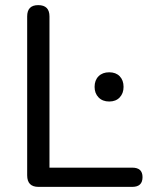

<svg xmlns="http://www.w3.org/2000/svg" viewBox="-20 -729 586 749"><path d="M130 0Q86 0 86 -45V-665Q86 -709 129 -709Q173 -709 173 -665V-75H496Q536 -75 536 -38Q536 0 496 0ZM406 -333Q380 -333 364.5 -349Q349 -365 349 -390Q349 -416 364.5 -431.5Q380 -447 406 -447Q432 -447 447 -431.5Q462 -416 462 -390Q462 -365 447 -349Q432 -333 406 -333Z"/></svg>

Font: Chiron GoRound TC N
Style: Regular
Weight: 350
Designer: Ryoko NISHIZUKA 西塚涼子 (kana, bopomofo & ideographs); Paul D. Hunt (Latin, Greek & Cyrillic); Sandoll Communications 산돌커뮤니
Foundry: Adobe
Version: Version 1.000;hotconv 1.1.1;makeotfexe 2.6.0